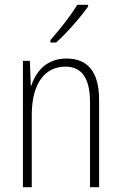

<svg xmlns="http://www.w3.org/2000/svg" viewBox="-20 -784 507 804"><path d="M349 -757V-764H304C274 -716 234 -665 191 -616V-606H215C258 -644 317 -711 349 -757ZM258 -539C175 -539 130 -484 111 -425H109L105 -529H76V0H113V-302C113 -439 171 -505 254 -505C319 -505 357 -461 357 -356V0H395V-365C395 -485 346 -539 258 -539Z"/></svg>

Font: Noto Sans Myanmar UI Condensed ExtraLight
Style: Regular
Weight: 200
Width: 3
Designer: Monotype Design Team
Foundry: Monotype Imaging Inc.
Version: Version 2.103